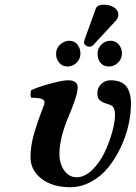

<svg xmlns="http://www.w3.org/2000/svg" viewBox="-20 -781 573 811"><path d="M533.2 -341.8Q533.2 -298.3 522.2 -250.7Q511.2 -203.1 489 -156.7Q466.8 -110.4 436.8 -73.2Q406.7 -36.1 364.7 -13.2Q322.8 9.8 275.9 9.8Q202.1 9.8 155.5 -25.9Q108.9 -61.5 108.9 -117.2Q108.9 -161.6 122.3 -210.7Q135.7 -259.8 164.1 -333Q168 -340.8 168 -349.1Q168 -358.4 157.2 -362.8Q143.6 -368.2 111.8 -368.2Q106.9 -378.4 110.8 -398.9Q130.9 -410.6 187.3 -426.3Q243.7 -441.9 266.1 -441.9Q308.1 -441.9 308.1 -412.1Q308.1 -393.1 296.1 -357.4Q284.2 -321.8 272 -294.9Q231 -198.2 231 -131.8Q231 -88.9 251.7 -60.5Q272.5 -32.2 303.2 -32.2Q336.9 -32.2 368.7 -62.5Q400.4 -92.8 420.9 -135.5Q441.4 -178.2 453.6 -221.9Q465.8 -265.6 465.8 -294.9Q465.8 -314.5 460.9 -323.2Q459.5 -327.1 456.8 -330.3Q454.1 -333.5 450.2 -335.4Q446.3 -337.4 444.1 -338.4Q441.9 -339.4 436.8 -341.1Q431.6 -342.8 431.2 -342.8Q407.7 -349.6 398.9 -360.8Q391.1 -368.7 391.1 -387.2Q391.1 -409.7 407.2 -425.8Q423.3 -441.9 445.8 -441.9Q493.2 -441.9 513.2 -416.7Q533.2 -391.6 533.2 -341.8ZM216.8 -554.2Q216.8 -576.7 233.9 -592.8Q251 -608.9 272.9 -608.9Q293.9 -608.9 306.9 -593Q319.8 -577.1 319.8 -554.2Q319.8 -532.2 303.5 -516.1Q287.1 -500 265.1 -500Q244.1 -500 230.5 -515.6Q216.8 -531.2 216.8 -554.2ZM392.1 -554.2Q392.1 -577.1 408.4 -593Q424.8 -608.9 446.8 -608.9Q468.3 -608.9 481.7 -593.3Q495.1 -577.6 495.1 -554.2Q495.1 -532.2 478.3 -516.1Q461.4 -500 439.9 -500Q418.5 -500 405.3 -514.6Q392.1 -529.3 392.1 -554.2ZM418 -761.2Q444.3 -761.2 462.2 -749.3Q480 -737.3 480 -719.2Q480 -704.1 465.8 -689.9L374 -590.8Q369.1 -584 357.9 -584Q348.1 -584 341.6 -589.4Q335 -594.7 335 -603Q335 -605 336.9 -612.8L384.8 -745.1Q391.1 -761.2 418 -761.2Z"/></svg>

Font: Common Serif
Style: Bold Italic
Weight: 700
Italic angle: -12°
Designer: Philipp H. Poll, Khaled Hosny
Foundry: Stefan Peev, Context Ltd.
Version: Version 1.026